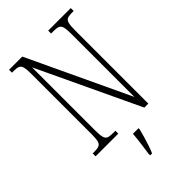

<svg xmlns="http://www.w3.org/2000/svg" viewBox="-276 -807 1120 1120"><g transform="rotate(-45 284.5 -246.5)"><path d="M34 0V-24H51Q75 -24 87.5 -30Q100 -36 104.5 -54Q109 -72 109 -109V-606Q109 -642 104.5 -660Q100 -678 87.5 -684Q75 -690 52 -690H34V-714H143L439 -85V-606Q439 -642 434.5 -660Q430 -678 417.5 -684Q405 -690 382 -690H357V-714H543V-690H526Q502 -690 490 -684Q478 -678 473.5 -660Q469 -642 469 -605V0H436L139 -629V-109Q139 -72 143.5 -54Q148 -36 160 -30Q172 -24 196 -24H221V0ZM263 208Q268 172 273 136Q278 100 281 61H327V71Q322 92 314 119.5Q306 147 297 174Q288 201 279 221H263Z"/></g></svg>

Font: Noto Serif Bengali ExtraCondensed ExtraLight
Style: Regular
Weight: 200
Width: 2
Designer: Juan Bruce, Universal Thirst, Indian Type Foundry and the Monotype Design Team.
Foundry: Monotype Imaging Inc.
Version: Version 2.003; ttfautohint (v1.8.4.7-5d5b)